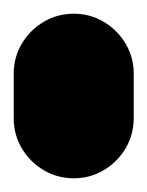

<svg xmlns="http://www.w3.org/2000/svg" viewBox="-20 -260 215 280"><path d="M0 -87.7H175V-152.7H0ZM87.7 -175Q63.7 -175 43.7 -163.2Q23.7 -151.3 11.8 -131.3Q0 -111.3 0 -87.7Q0 -63.7 11.8 -43.7Q23.7 -23.7 43.7 -11.8Q63.7 0 87.7 0Q111.3 0 131.3 -11.8Q151.3 -23.7 163.2 -43.7Q175 -63.7 175 -87.7Q175 -111.3 163.2 -131.3Q151.3 -151.3 131.3 -163.2Q111.3 -175 87.7 -175ZM87.7 -240Q63.7 -240 43.7 -228.2Q23.7 -216.3 11.8 -196.3Q0 -176.3 0 -152.7Q0 -128.7 11.8 -108.7Q23.7 -88.7 43.7 -76.8Q63.7 -65 87.7 -65Q111.3 -65 131.3 -76.8Q151.3 -88.7 163.2 -108.7Q175 -128.7 175 -152.7Q175 -176.3 163.2 -196.3Q151.3 -216.3 131.3 -228.2Q111.3 -240 87.7 -240Z"/></svg>

Font: Wavefont Thin
Style: Regular
Weight: 100
Monospace: yes
Version: Version 3.005;gftools[0.9.33]